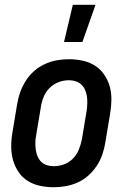

<svg xmlns="http://www.w3.org/2000/svg" viewBox="-20 -776 540 804"><path d="M205 8Q175 8 147 2Q119 -4 96 -18.5Q73 -33 57.5 -56Q42 -79 34.5 -106Q27 -133 27 -162.5Q27 -192 32 -221L52 -341Q56 -366 65 -391Q74 -416 88.5 -438.5Q103 -461 123.5 -479Q144 -497 168.5 -508Q193 -519 218 -523.5Q243 -528 268 -528Q298 -528 326 -522Q354 -516 377 -501.5Q400 -487 416 -464Q432 -441 439.5 -414Q447 -387 446.5 -357.5Q446 -328 441 -299L421 -179Q417 -154 408.5 -129Q400 -104 385 -81.5Q370 -59 350 -41Q330 -23 305.5 -12Q281 -1 255.5 3.5Q230 8 205 8ZM205 -80Q227 -80 248.5 -88Q270 -96 286 -112.5Q302 -129 310.5 -150.5Q319 -172 323 -193L343 -313Q345 -328 345.5 -343Q346 -358 344 -372Q342 -386 336.5 -399Q331 -412 321 -421.5Q311 -431 297.5 -435.5Q284 -440 269 -440Q247 -440 225.5 -432Q204 -424 187.5 -407.5Q171 -391 162.5 -369.5Q154 -348 151 -327L131 -207Q128 -192 128 -177Q128 -162 130 -148Q132 -134 137.5 -121Q143 -108 152.5 -98.5Q162 -89 176 -84.5Q190 -80 205 -80ZM248 -600 285 -756H380L325 -600Z"/></svg>

Font: Iosevka Term Curly SmBd Obl
Style: Regular
Weight: 600
Italic angle: -9°
Designer: Belleve Invis
Foundry: Belleve Invis
Version: Version 32.3.0